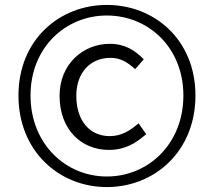

<svg xmlns="http://www.w3.org/2000/svg" viewBox="-20 -748 869 780"><path d="M414 12C608 12 774 -133 774 -360C774 -586 608 -728 414 -728C221 -728 55 -586 55 -360C55 -133 221 12 414 12ZM414 -31C246 -31 104 -164 104 -360C104 -555 246 -685 414 -685C583 -685 725 -555 725 -360C725 -164 583 -31 414 -31ZM422 -139C490 -139 532 -167 574 -203L543 -247C509 -218 474 -195 426 -195C343 -195 290 -259 290 -359C290 -451 345 -513 429 -513C469 -513 497 -496 529 -467L564 -507C529 -543 488 -570 426 -570C319 -570 222 -489 222 -359C222 -221 311 -139 422 -139Z"/></svg>

Font: ChiuKong Gothic CL Normal
Style: Regular
Weight: 350
Designer: Ryoko NISHIZUKA 西塚涼子 (kana, bopomofo & ideographs); Paul D. Hunt (Latin, Greek & Cyrillic); Sandoll Communications 산돌커뮤니
Foundry: Adobe
Version: Version 1.300